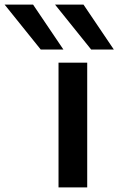

<svg xmlns="http://www.w3.org/2000/svg" viewBox="-177 -810 512 830"><path d="M76 0V-539H200V0ZM-1 -596 -157 -790H-34L97 -596ZM217 -596 61 -790H184L315 -596Z"/></svg>

Font: Georama Extended Medium
Style: Regular
Weight: 500
Width: 7
Designer: Jean-Baptiste Levee
Foundry: Production Type
Version: Version 1.000